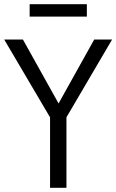

<svg xmlns="http://www.w3.org/2000/svg" viewBox="-22 -893 553 913"><path d="M216 0V-366L232 -308L-2 -705H87L261 -393H252L426 -705H511L278 -308L294 -366V0ZM119 -814V-873H391V-814Z"/></svg>

Font: Nunito Sans 10pt Condensed
Style: Regular
Weight: 400
Width: 3
Designer: Vernon Adams
Foundry: Vernon Adams
Version: Version 3.101;gftools[0.9.27]